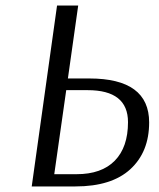

<svg xmlns="http://www.w3.org/2000/svg" viewBox="-20 -670 573 690"><path d="M185 -650H261L224 -388H301Q516 -388 516 -230Q516 -124 448.5 -62Q381 0 251 0H94ZM218 -346 175 -44H255Q345 -44 392.5 -92.5Q440 -141 440 -231Q440 -346 295 -346Z"/></svg>

Font: Arsenal
Style: Italic
Weight: 400
Italic angle: -9.10001°
Designer: Andrij Shevchenko
Foundry: Stairsfor
Version: Version 2.001;PS 002.001;hotconv 1.0.88;makeotf.lib2.5.64775